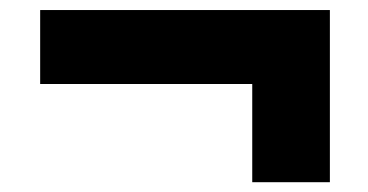

<svg xmlns="http://www.w3.org/2000/svg" viewBox="-20 -476 752 392"><path d="M495 -104V-304.5H62V-455.5H653.5V-104Z"/></svg>

Font: Encode Sans Expanded Expanded ExtraBold
Style: Regular
Weight: 800
Width: 7
Designer: Multiple Designers
Foundry: Impallari Type
Version: Version 3.000; ttfautohint (v1.8.3) -l 8 -r 50 -G 200 -x 14 